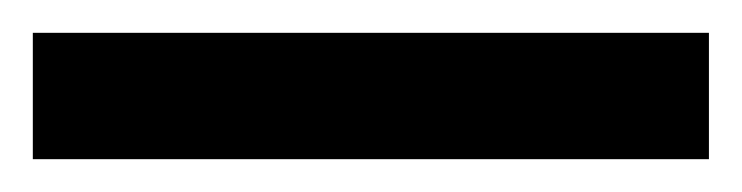

<svg xmlns="http://www.w3.org/2000/svg" viewBox="-20 52 452 117"><path d="M0 72H412V149H0Z"/></svg>

Font: Newsreader 6pt Medium
Style: Regular
Weight: 500
Designer: Hugues Gentile
Foundry: Production Type
Version: Version 1.003; ttfautohint (v1.8.3)